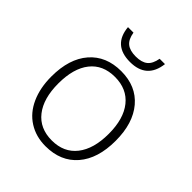

<svg xmlns="http://www.w3.org/2000/svg" viewBox="-203 -854 991 991"><g transform="rotate(45 293.0 -358.0)"><path d="M527.8 -266.1Q527.8 -136.2 464.8 -63.2Q401.9 9.8 291 9.8Q221.2 9.8 168 -23.9Q114.7 -57.6 86.4 -120.6Q58.1 -183.6 58.1 -266.1Q58.1 -396 121.1 -468.5Q184.1 -541 293.9 -541Q403.3 -541 465.6 -467.5Q527.8 -394 527.8 -266.1ZM108.9 -266.1Q108.9 -156.7 157 -95.5Q205.1 -34.2 293 -34.2Q380.9 -34.2 429 -95.5Q477.1 -156.7 477.1 -266.1Q477.1 -376 428.5 -436.5Q379.9 -497.1 292 -497.1Q204.1 -497.1 156.5 -436.8Q108.9 -376.5 108.9 -266.1ZM292 -606Q168.5 -606 157.7 -726.1H197.8Q204.6 -683.6 227.3 -665.3Q250 -647 293 -647Q335.9 -647 358.6 -665.3Q381.3 -683.6 388.7 -726.1H427.7Q413.1 -606 292 -606Z"/></g></svg>

Font: JBL Sans
Style: Light
Weight: 300
Version: Version 1.10